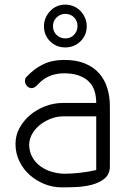

<svg xmlns="http://www.w3.org/2000/svg" viewBox="-20 -810 561 830"><path d="M396 -365Q396 -393 388.5 -417Q381 -441 363.5 -458Q346 -475 318 -484.5Q290 -494 249 -493Q214 -491 188 -478.5Q162 -466 139 -440Q134 -435 128 -432Q122 -429 117 -429Q105 -429 96.5 -438.5Q88 -448 88 -459Q88 -471 93 -476Q127 -513 166.5 -532Q206 -551 257 -551Q310 -551 347.5 -535.5Q385 -520 409 -492.5Q433 -465 444 -428.5Q455 -392 455 -350V-92Q455 -57 432.5 -38.5Q410 -20 377.5 -11.5Q345 -3 309.5 -1.5Q274 0 247 0Q208 0 172 -14.5Q136 -29 108 -54Q80 -79 63.5 -113.5Q47 -148 47 -188Q47 -225 64.5 -257Q82 -289 110.5 -313Q139 -337 176 -351Q213 -365 253 -365ZM396 -307H253Q228 -307 203 -298Q178 -289 157 -273.5Q136 -258 122 -236Q108 -214 106 -188Q106 -155 119.5 -131Q133 -107 155 -91Q177 -75 205 -67Q233 -59 261 -59Q289 -59 325.5 -63Q362 -67 396 -75ZM355 -697Q355 -658 328 -631.5Q301 -605 262 -605Q223 -605 196.5 -631.5Q170 -658 170 -697Q170 -716 177.5 -733Q185 -750 197.5 -763Q210 -776 226.5 -783Q243 -790 262 -790Q281 -790 298 -783Q315 -776 327.5 -763Q340 -750 347.5 -733Q355 -716 355 -697ZM262 -750Q241 -750 225 -735Q209 -720 209 -697Q209 -674 224.5 -659Q240 -644 263 -644Q286 -644 300.5 -660Q315 -676 315 -697Q315 -720 300 -735Q285 -750 262 -750Z"/></svg>

Font: VDS
Style: Thin
Weight: 100
Width: 0
Designer: artmaker
Foundry: artmaker
Version: Version 1.000 2012 initial release